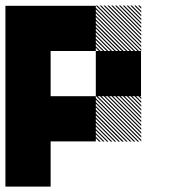

<svg xmlns="http://www.w3.org/2000/svg" viewBox="-20 -688 707 708"><path d="M500.8 -322.5 489.2 -334.2H495L500.8 -328.3ZM500.8 -308.3 475 -334.2H480.8L500.8 -314.2ZM500.8 -294.2 460.8 -334.2H466.7L500.8 -300ZM500.8 -280 446.7 -334.2H452.5L500.8 -285.8ZM500.8 -265.8 432.5 -334.2H438.3L500.8 -271.7ZM500.8 -251.7 418.3 -334.2H424.2L500.8 -257.5ZM500.8 -237.5 404.2 -334.2H410L500.8 -243.3ZM500.8 -223.3 390 -334.2H395.8L500.8 -229.2ZM500.8 -209.2 375.8 -334.2H381.7L500.8 -215ZM500.8 -195 361.7 -334.2H367.5L500.8 -200.8ZM500.8 -180.8 347.5 -334.2H353.3L500.8 -186.7ZM500.8 -166.7 333.3 -334.2H339.2L500.8 -172.5ZM487.5 -165.8 332.5 -320.8V-326.7L493.3 -165.8ZM473.3 -165.8 332.5 -306.7V-312.5L479.2 -165.8ZM459.2 -165.8 332.5 -292.5V-298.3L465 -165.8ZM445 -165.8 332.5 -278.3V-284.2L450.8 -165.8ZM430 -165.8 332.5 -263.3V-270L436.7 -165.8ZM416.7 -165.8 332.5 -250V-255.8L422.5 -165.8ZM402.5 -165.8 332.5 -235.8V-241.7L408.3 -165.8ZM388.3 -165.8 332.5 -221.7V-227.5L394.2 -165.8ZM374.2 -165.8 332.5 -207.5V-213.3L380 -165.8ZM360 -165.8 332.5 -193.3V-199.2L365.8 -165.8ZM345.8 -165.8 332.5 -179.2V-185L351.7 -165.8ZM500.8 -655.8 489.2 -667.5H495L500.8 -661.7ZM500.8 -641.7 475 -667.5H480.8L500.8 -647.5ZM500.8 -627.5 460.8 -667.5H466.7L500.8 -633.3ZM500.8 -613.3 446.7 -667.5H452.5L500.8 -619.2ZM500.8 -599.2 432.5 -667.5H438.3L500.8 -605ZM500.8 -585 418.3 -667.5H424.2L500.8 -590.8ZM500.8 -570.8 404.2 -667.5H410L500.8 -576.7ZM500.8 -556.7 390 -667.5H395.8L500.8 -562.5ZM500.8 -542.5 375.8 -667.5H381.7L500.8 -548.3ZM500.8 -528.3 361.7 -667.5H367.5L500.8 -534.2ZM500.8 -514.2 347.5 -667.5H353.3L500.8 -520ZM500.8 -500 333.3 -667.5H339.2L500.8 -505.8ZM487.5 -499.2 332.5 -654.2V-660L493.3 -499.2ZM473.3 -499.2 332.5 -640V-645.8L479.2 -499.2ZM459.2 -499.2 332.5 -625.8V-631.7L465 -499.2ZM445 -499.2 332.5 -611.7V-617.5L450.8 -499.2ZM430 -499.2 332.5 -596.7V-603.3L436.7 -499.2ZM416.7 -499.2 332.5 -583.3V-589.2L422.5 -499.2ZM402.5 -499.2 332.5 -569.2V-575L408.3 -499.2ZM388.3 -499.2 332.5 -555V-560.8L394.2 -499.2ZM374.2 -499.2 332.5 -540.8V-546.7L380 -499.2ZM360 -499.2 332.5 -526.7V-532.5L365.8 -499.2ZM345.8 -499.2 332.5 -512.5V-518.3L351.7 -499.2ZM0 -166.7H166.7V0H0ZM166.7 -333.3H333.3V-166.7H166.7ZM0 -333.3H333.3V-166.7H0ZM0 -333.3H166.7V0H0ZM333.3 -500H500V-333.3H333.3ZM0 -500H166.7V-166.7H0ZM166.7 -666.7H333.3V-500H166.7ZM0 -666.7H333.3V-500H0ZM0 -666.7H166.7V-333.3H0Z"/></svg>

Font: 0xA000-Pixelated-Mono
Style: Pixelated-Mono
Weight: 400
Version: Version 0.1